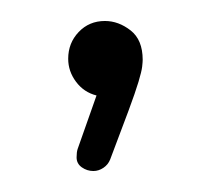

<svg xmlns="http://www.w3.org/2000/svg" viewBox="-20 -86 202 183"><path d="M69 77Q63 77 58 73.5Q53 70 53 64Q53 59 54 56L72 5Q60 2 52.5 -8Q45 -18 45 -30Q45 -45 55 -55.5Q65 -66 80 -66Q93 -66 104.5 -57Q116 -48 116 -29Q116 -27 115.5 -22.5Q115 -18 112 -8Q109 2 102.5 19.5Q96 37 85 66Q83 71 78.5 74Q74 77 69 77Z"/></svg>

Font: Dosis ExtraLight ExtraLight
Style: Regular
Weight: 250
Version: Version 3.001; ttfautohint (v1.8.2)